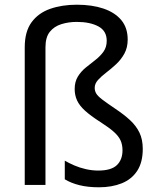

<svg xmlns="http://www.w3.org/2000/svg" viewBox="-20 -785 671 815"><path d="M522 -617Q522 -583 508 -557.5Q494 -532 473 -512.5Q452 -493 431 -477Q410 -461 396 -445.5Q382 -430 382 -412Q382 -399 388.5 -388Q395 -377 414 -362.5Q433 -348 470 -323Q506 -299 532 -275Q558 -251 572 -222Q586 -193 586 -153Q586 -96 562.5 -60Q539 -24 497 -7Q455 10 400 10Q353 10 317 1Q281 -8 255 -24V-103Q272 -93 295 -83Q318 -73 344.5 -67Q371 -61 397 -61Q452 -61 476 -84Q500 -107 500 -147Q500 -171 491.5 -189.5Q483 -208 462.5 -226Q442 -244 406 -267Q364 -294 340.5 -315.5Q317 -337 307 -359Q297 -381 297 -407Q297 -438 310.5 -460Q324 -482 344.5 -498.5Q365 -515 385.5 -531Q406 -547 419.5 -566Q433 -585 433 -612Q433 -654 397.5 -673Q362 -692 306 -692Q271 -692 240.5 -682.5Q210 -673 191.5 -650Q173 -627 173 -584V0H85V-584Q85 -651 114 -690.5Q143 -730 193 -747.5Q243 -765 306 -765Q371 -765 419.5 -748.5Q468 -732 495 -699.5Q522 -667 522 -617Z"/></svg>

Font: Noto Sans Oriya
Style: Regular
Weight: 400
Designer: Amélie Bonet and Sol Matas
Foundry: Google LLC
Version: Version 2.006